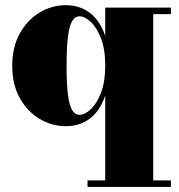

<svg xmlns="http://www.w3.org/2000/svg" viewBox="-20 -490 710 760"><path d="M326.5 250V224H396.5V-112Q377 -53 337.2 -21.8Q297.5 9.5 240.5 9.5Q186 9.5 137.5 -19Q89 -47.5 58.8 -101Q28.5 -154.5 28.5 -229.5Q28.5 -304.5 58.8 -358.2Q89 -412 137.5 -440.8Q186 -469.5 240.5 -469.5Q297 -469.5 337 -438Q377 -406.5 396.5 -347.5V-460H656.5V-434H586.5V224H656.5V250ZM294.5 -35.5Q315.5 -35.5 339.2 -57.5Q363 -79.5 379.8 -123Q396.5 -166.5 396.5 -229.5Q396.5 -294.5 379.8 -338Q363 -381.5 339.2 -403.5Q315.5 -425.5 294.5 -425.5Q277.5 -425.5 266.2 -407.5Q255 -389.5 249.2 -346.8Q243.5 -304 243.5 -229.5Q243.5 -155.5 249.2 -113.2Q255 -71 266.2 -53.2Q277.5 -35.5 294.5 -35.5Z"/></svg>

Font: Bodoni Moda 9pt Black
Style: Regular
Weight: 900
Designer: Owen Earl
Foundry: indestructible type
Version: Version 2.005